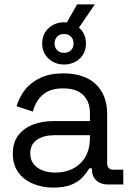

<svg xmlns="http://www.w3.org/2000/svg" viewBox="-20 -835 591 869"><path d="M38 -139Q38 -189 62 -221.5Q86 -254 128 -270.5Q170 -287 222 -287H387V-323Q387 -375 356.5 -405Q326 -435 266 -435Q207 -435 174 -406.5Q141 -378 129 -330L55 -354Q67 -395 93 -428.5Q119 -462 162.5 -482.5Q206 -503 267 -503Q361 -503 413 -454.5Q465 -406 465 -318V-97Q465 -67 493 -67H538V0H469Q436 0 416 -18.5Q396 -37 396 -68V-73H384Q373 -54 354.5 -33.5Q336 -13 304 0.5Q272 14 221 14Q170 14 128 -4Q86 -22 62 -56Q38 -90 38 -139ZM387 -212V-223H225Q178 -223 147.5 -202.5Q117 -182 117 -141Q117 -100 148.5 -77Q180 -54 230 -54Q300 -54 343.5 -95.5Q387 -137 387 -212ZM263 -699 329 -815H409L330 -699ZM171 -638Q171 -681 200 -707.5Q229 -734 269 -734Q311 -734 340 -707.5Q369 -681 369 -638Q369 -595 340 -569Q311 -543 270 -543Q229 -543 200 -569.5Q171 -596 171 -638ZM313 -638Q313 -657 301.5 -669Q290 -681 270 -681Q250 -681 238.5 -669Q227 -657 227 -638Q227 -620 238.5 -608Q250 -596 270 -596Q290 -596 301.5 -608Q313 -620 313 -638Z"/></svg>

Font: Space Grotesk Frontify
Style: Regular
Weight: 400
Designer: Florian Karsten
Version: Version 2.000